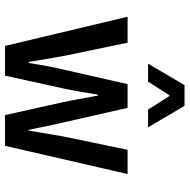

<svg xmlns="http://www.w3.org/2000/svg" viewBox="-15 -744 759 769"><g transform="rotate(90 364.5 -359.5)"><path d="M164 0H283L333 -228C343 -274 351 -320 359 -372H363C373 -320 380 -275 390 -229L441 0H564L677 -491H580L527 -236C519 -189 511 -143 503 -95H500C490 -143 481 -189 470 -236L412 -491H317L259 -236C248 -190 240 -143 232 -95H228C220 -143 213 -189 204 -236L151 -491H47ZM235 -573H307L361 -658H365L419 -573H490L404 -719H321Z"/></g></svg>

Font: Falling Sky
Style: Condensed
Weight: 400
Designer: Paul D. Hunt
Foundry: Adobe Systems Incorporated
Version: Version 1.02